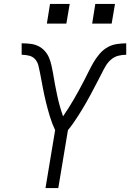

<svg xmlns="http://www.w3.org/2000/svg" viewBox="-20 -955 661 975"><path d="M211 0 260 -294Q252 -311 245.5 -328Q239 -345 233.5 -363Q228 -381 223 -399Q218 -417 213.5 -435.5Q209 -454 205 -472.5Q201 -491 197.5 -509.5Q194 -528 190.5 -546.5Q187 -565 183.5 -583.5Q180 -602 175.5 -620.5Q171 -639 159.5 -653Q148 -667 129 -672Q110 -677 90 -677V-735Q113 -735 134.5 -732.5Q156 -730 174.5 -721Q193 -712 207 -696.5Q221 -681 229 -662Q237 -643 241.5 -622Q246 -601 250 -580Q250 -580 250 -579.5Q250 -579 250 -579Q259 -524 270.5 -470Q282 -416 300 -365V-364Q300 -364 300 -364Q300 -364 300 -364Q315 -386 329 -408Q343 -430 356 -452.5Q369 -475 381.5 -498Q394 -521 406 -544Q418 -567 429.5 -590.5Q441 -614 454 -636.5Q467 -659 484 -679.5Q501 -700 523.5 -713.5Q546 -727 571.5 -731Q597 -735 621 -735V-677Q601 -677 581 -672Q561 -667 544.5 -653Q528 -639 517 -620.5Q506 -602 497 -583.5Q488 -565 478 -546.5Q468 -528 458.5 -509.5Q449 -491 439 -472.5Q429 -454 418.5 -435.5Q408 -417 397 -399Q386 -381 374.5 -363Q363 -345 351 -328Q339 -311 325 -294L276 0ZM547 -835H448L464 -935H564ZM317 -835H218L234 -935H334Z"/></svg>

Font: Iosevka SS04 Lt Ex Obl
Style: Regular
Weight: 300
Width: 7
Italic angle: -9°
Monospace: yes
Designer: Belleve Invis
Foundry: Belleve Invis
Version: Version 19.0.0; ttfautohint (v1.8.4)